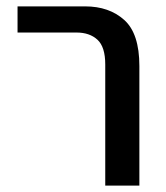

<svg xmlns="http://www.w3.org/2000/svg" viewBox="-20 -582 520 602"><path d="M310 0V-380Q310 -435 285.5 -457.5Q261 -480 220 -480H35V-562H247Q322 -562 369.5 -519.5Q417 -477 417 -375V0Z"/></svg>

Font: Assistant SemiBold
Style: Regular
Weight: 600
Designer: Hebrew By Ben Nathan, Latin by Paul Hunt
Version: Version 3.000